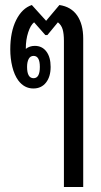

<svg xmlns="http://www.w3.org/2000/svg" viewBox="-20 -532 402 766"><path d="M235 214V-369Q235 -397 230 -414.5Q225 -432 211 -443L169 -392H161L116 -443Q102 -432 92.5 -403Q83 -374 83 -339V-337Q98 -349 119 -349Q148 -349 165 -326.5Q182 -304 182 -265Q182 -226 163.5 -202.5Q145 -179 113 -179Q77 -179 53 -211Q37 -233 29 -266Q21 -299 21 -335Q21 -405 44.5 -452Q68 -499 107 -512L164 -449L217 -512Q264 -505 288 -470Q312 -435 312 -378V214ZM114 -220Q139 -220 139 -265Q139 -309 114 -309Q101 -309 94.5 -297Q88 -285 88 -265Q88 -220 114 -220Z"/></svg>

Font: Noto Sans Thai Looped UI Condensed
Style: Regular
Weight: 400
Width: 3
Designer: Cadson Demak Team
Foundry: Cadson Demak Co., Ltd.
Version: Version 1.000; ttfautohint (v1.8.4.7-5d5b)